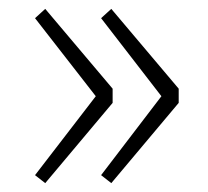

<svg xmlns="http://www.w3.org/2000/svg" viewBox="-20 -494 469 433"><path d="M82 -81 234 -262V-294L82 -474L59 -453L196 -277L59 -99ZM231 -81 383 -262V-294L231 -474L208 -453L344 -277L208 -99Z"/></svg>

Font: Kinto Sans Thin
Style: Regular
Weight: 100
Designer: Authors: Ryoko NISHIZUKA  (kana & ideographs); Paul D. Hunt (Latin, Greek & Cyrillic); Wenlong ZHANG  (bopomofo); Sandol
Foundry: Adobe Systems Incorporated, ookami Inc.
Version: Version 0.001